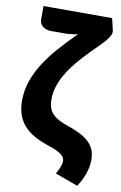

<svg xmlns="http://www.w3.org/2000/svg" viewBox="-97 -782 626 996"><g transform="rotate(10 216.0 -284.0)"><path d="M425 -666.5Q427 -659 425 -650.2Q423 -641.5 415.8 -630Q408.5 -618.5 395 -603.2Q381.5 -588 360 -567Q344.5 -551 325 -531.5Q305.5 -512 284.8 -488.8Q264 -465.5 244 -439.2Q224 -413 208.2 -384Q192.5 -355 183 -323.8Q173.5 -292.5 173.5 -259.5Q173.5 -234.5 179.5 -216.2Q185.5 -198 198.8 -183.8Q212 -169.5 233.2 -158.2Q254.5 -147 285 -136.5Q328 -122 356.2 -106Q384.5 -90 401.5 -71.2Q418.5 -52.5 425.2 -31.2Q432 -10 432 14.5Q432 84.5 383 159.5L263 115.5Q267 109 271.5 100.2Q276 91.5 279.8 82.2Q283.5 73 286 63.8Q288.5 54.5 288.5 46.5Q288.5 38.5 285 30.5Q281.5 22.5 272 14.5Q262.5 6.5 245.8 -1.8Q229 -10 202 -19Q157.5 -33.5 124 -52.2Q90.5 -71 68.5 -96Q46.5 -121 35.5 -153.2Q24.5 -185.5 24.5 -227Q24.5 -279.5 41.2 -328.5Q58 -377.5 88 -425Q118 -472.5 159.5 -519.5Q201 -566.5 250.5 -615.5Q215 -607.5 173.5 -607.5H113Q95.5 -607.5 83.2 -612Q71 -616.5 63.5 -623.8Q56 -631 52.5 -639.5Q49 -648 49 -656.5V-728.5H410.5Z"/></g></svg>

Font: Lato Black
Style: Regular
Weight: 900
Designer: Lukasz Dziedzic
Foundry: tyPoland Lukasz Dziedzic
Version: Version 2.007; 2014-02-27